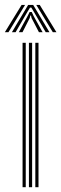

<svg xmlns="http://www.w3.org/2000/svg" viewBox="-39 -778 254 798"><path d="M107.8 0V-600H121V0ZM54.8 0V-600H68V0ZM81.2 0V-600H94.5V0ZM-18.8 -644.2 50.8 -757.5H65.2L-3.8 -644.2ZM10.5 -644.2 78 -757.5H99L166.5 -644.2H151L102.2 -728.2L91.2 -746.5H85.8L74.5 -728L25.8 -644.2ZM39.2 -644.2 76 -711.8 84.2 -728.2H92.8L100.5 -711.8L138 -644.2H122.8L92.2 -703L89.8 -713.5H87L84.5 -703L54.5 -644.2ZM180.5 -644.2 111.8 -757.5H126.2L195.5 -644.2Z"/></svg>

Font: Big Shoulders Inline Display Thin
Style: Regular
Weight: 400
Version: Version 2.002